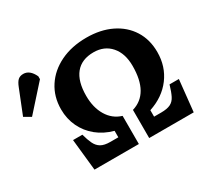

<svg xmlns="http://www.w3.org/2000/svg" viewBox="-292 -936 1250 1158"><g transform="rotate(-30 333.0 -357.5)"><path d="M63 0 40 -219H105Q116 -178 129 -151Q142 -124 165 -110.5Q188 -97 230 -97H285V-142Q219 -160 171 -199Q123 -238 96.5 -293.5Q70 -349 70 -415Q70 -503 114 -570.5Q158 -638 236.5 -676Q315 -714 418 -714Q516 -714 590 -678Q664 -642 705 -577Q746 -512 746 -425Q746 -325 690 -250Q634 -175 534 -142V-97H583Q625 -97 648.5 -108.5Q672 -120 685.5 -147Q699 -174 712 -219H777L754 0H444V-196Q575 -235 575 -427Q575 -514 530.5 -565Q486 -616 411 -616Q328 -616 285 -563.5Q242 -511 242 -410Q242 -329 276 -272Q310 -215 372 -196V0ZM-104 -464 -151 -491 -84 -659Q-72 -690 -58 -702.5Q-44 -715 -21 -715Q24 -715 51 -657V-637Z"/></g></svg>

Font: Literata
Style: Bold
Weight: 700
Designer: Latin by Veronika Burian and Jose Scaglione. Greek by Irene Vlachou. Cyrillic by Vera Evstafieva.
Foundry: TypeTogether
Version: Version 3.103; ttfautohint (v1.8.4.7-5d5b);gftools[0.9.29]